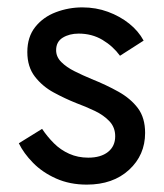

<svg xmlns="http://www.w3.org/2000/svg" viewBox="-20 -490 443 520"><path d="M94 -141Q108 -120 126 -102Q144 -84 167.5 -73.5Q191 -63 219 -63Q253 -63 272.5 -78.5Q292 -94 292 -121Q292 -145 276.5 -161.5Q261 -178 237 -189.5Q213 -201 186 -211Q156 -223 125.5 -239.5Q95 -256 74.5 -282.5Q54 -309 54 -349Q54 -390 75.5 -417Q97 -444 131.5 -457Q166 -470 203 -470Q240 -470 272.5 -458Q305 -446 330 -426Q355 -406 369 -380L305 -339Q286 -365 257.5 -382Q229 -399 193 -399Q168 -399 150 -388Q132 -377 132 -354Q132 -336 146 -322Q160 -308 182 -297Q204 -286 228 -276Q268 -260 301 -241.5Q334 -223 353.5 -197Q373 -171 373 -130Q373 -70 329.5 -30Q286 10 215 10Q169 10 132 -6.5Q95 -23 69.5 -49Q44 -75 31 -102Z"/></svg>

Font: Jost
Style: Regular
Weight: 400
Version: Version 3.710